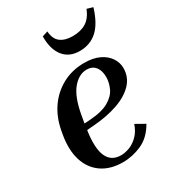

<svg xmlns="http://www.w3.org/2000/svg" viewBox="-182 -847 867 959"><g transform="rotate(-30 251.0 -367.5)"><path d="M440 -98Q405 -37 352 -13.5Q299 10 244 10Q171 10 122.5 -24Q74 -58 55.5 -118.5Q37 -179 51 -260L55 -282Q68 -352 104.5 -404.5Q141 -457 197 -487Q253 -517 322 -517Q374 -517 409 -500Q444 -483 462 -455.5Q480 -428 480 -397Q480 -345 445 -308Q410 -271 348.5 -249.5Q287 -228 206 -222L168 -219Q139 -25 253 -25Q275 -25 301 -34.5Q327 -44 350.5 -67Q374 -90 387 -128ZM180 -295 173 -254 205 -256Q277 -261 315.5 -283.5Q354 -306 368.5 -338Q383 -370 383 -401Q383 -439 365.5 -460.5Q348 -482 316 -482Q271 -482 234 -437.5Q197 -393 180 -295ZM341 -661Q388 -661 419 -680.5Q450 -700 468 -745L502 -735Q477 -653 435.5 -616Q394 -579 335 -579Q274 -579 241.5 -620.5Q209 -662 210 -735L242 -745Q245 -700 271 -680.5Q297 -661 341 -661Z"/></g></svg>

Font: Inria Serif
Style: Bold Italic
Weight: 700
Italic angle: -10°
Designer: Black Foundry Team
Foundry: Black Foundry
Version: Version 1.000; ttfautohint (v1.8.3)